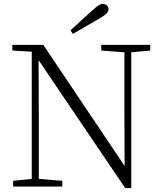

<svg xmlns="http://www.w3.org/2000/svg" viewBox="-20 -952 828 980"><path d="M340 -797 352 -779C396 -804 440 -830 483 -855C520 -876 534 -889 534 -905C534 -920 521 -932 504 -932C490 -932 477 -922 447 -895C413 -865 376 -831 340 -797ZM619 8H650V-685L747 -694V-723H497V-694L615 -685V-373L616 -105L201 -723H43V-694L142 -688V-39L47 -29V0H298V-29L178 -39V-343L177 -645Z"/></svg>

Font: Noto Serif CJK HK ExtraLight
Style: Regular
Weight: 200
Designer: Ryoko NISHIZUKA 西塚涼子 (kana & ideographs); Frank Grießhammer (Latin, Greek & Cyrillic); Wenlong ZHANG 张文龙 (bopomofo); San
Foundry: Adobe
Version: Version 2.001;hotconv 1.1.0;makeotfexe 2.6.0